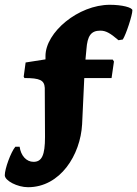

<svg xmlns="http://www.w3.org/2000/svg" viewBox="-48 -618 573 802"><path d="M139 -251 140 -46C140 30 127 58 92 58C62 58 39 32 34 -5H16C-3 18 -28 87 -28 114C-28 137 25 164 69 164C204 164 288 29 295 -99L304 -292H418L428 -361L423 -369H309L313 -412C317 -468 332 -490 371 -490C394 -490 412 -480 447 -450L465 -453C479 -475 505 -555 505 -575C505 -587 461 -598 411 -598C279 -598 142 -483 142 -384V-370L59 -357L51 -298L54 -292C119 -292 137 -283 139 -251Z"/></svg>

Font: Alegreya SC Black
Style: Italic
Weight: 900
Italic angle: -7°
Designer: Juan Pablo del Peral
Foundry: Huerta Tipografica
Version: Version 2.007;PS 002.007;hotconv 1.0.88;makeotf.lib2.5.64775